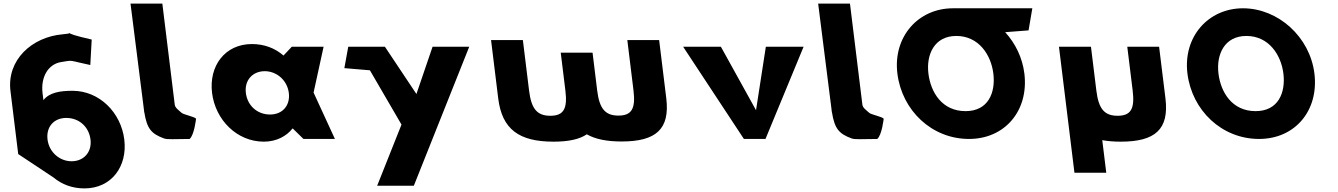

<svg xmlns="http://www.w3.org/2000/svg" viewBox="-20 -773 7444 1068"><path d="M490.1 -553C393.9 -574.7 371.5 -584.7 367.6 -588.3C364.7 -586.8 355.2 -584.4 329.5 -582.3C156.9 -567.8 17.1 -438.9 38.2 -267L81.3 84L277.3 214C324.1 253 381.8 275 449.8 275C599.8 275 689.8 153 671.4 3C652.9 -147 533.1 -268 383.1 -268C313.1 -268 254.3 -258 221.5 -216L216.8 -254C205.6 -345 248.3 -415.1 317.8 -427.4C392.1 -440.4 360.7 -436.4 482.3 -411.3ZM483.4 3C492.1 74 445.2 124 378.2 124C312.2 124 253.1 74 244.4 3C235.8 -67 279.6 -117 348.6 -117C420.6 -117 474.8 -67 483.4 3ZM367.6 -588.3C364.9 -590.8 371.3 -590.2 367.6 -588.3Z M706 -753H883L952 -191C954.4 -173 971.8 -161.8 990.6 -145C1000.9 -135.7 1061.1 -124 1070.6 -113C1070.6 -113 1060.7 -21.3 1034.6 0C950.5 0 912.1 4.3 892.1 -3C821.4 -28.9 797.4 -57.6 782.8 -148L782.3 -148L780.1 -166.5C778.7 -176.7 777.4 -187.5 776.1 -199L775.9 -200Z M1159.6 -256C1178 -106 1297.8 15 1447.8 15C1517.8 15 1574 -16 1606.9 -58H1608.9L1668 0H1843L1724.3 -258L1780 -513H1603L1557 -464C1510 -505 1450.2 -528 1381.2 -528C1231.2 -528 1141.1 -406 1159.6 -256ZM1347.6 -256C1338.8 -327 1385.7 -377 1452.7 -377C1518.7 -377 1577.8 -327 1586.6 -256C1595.2 -186 1551.3 -136 1482.3 -136C1410.3 -136 1356.2 -186 1347.6 -256Z M2386.1 -513 2296.4 -250 2121.1 -513H1917.1L1895.5 -394L2037.6 -382L2213.3 -80L2078 260H2282L2590.1 -513Z M2888.5 -550H2711.5L2751.3 -226C2772.4 -54 2866.8 15 3058.8 15C3141.3 15 3202.6 2.3 3244.1 -25.9C3292.3 1.6 3356.2 14 3437.7 14C3629.7 14 3707.2 -55 3686.1 -227L3646.5 -550H3469.5L3503.8 -270C3516.2 -169 3494 -130 3420 -130C3346 -130 3314.2 -169 3301.8 -270L3276.1 -480H3099.1L3125 -269C3137.4 -168 3115.2 -129 3041.2 -129C2967.2 -129 2935.4 -168 2923 -269Z M3990 -513H3780L4118 0H4238L4450 -513H4240L4185.4 -160Z M4531 -753H4708L4777 -191C4779.4 -173 4796.8 -161.8 4815.6 -145C4825.9 -135.7 4886.1 -124 4895.6 -113C4895.6 -113 4885.7 -21.3 4859.6 0C4775.5 0 4737.1 4.3 4717.1 -3C4646.4 -28.9 4622.4 -57.6 4607.8 -148L4607.3 -148L4605.1 -166.5C4603.7 -176.7 4602.4 -187.5 4601.1 -199L4600.9 -200Z M5144.3 -363.9C5131.5 -468.4 5176.3 -572.8 5299.2 -573L5299.2 -573L5299.6 -573H5299.7C5423.8 -573 5492.7 -468.5 5505.5 -363.9C5518.4 -259.4 5478.5 -154.8 5351 -154.8C5220.1 -154.8 5157.1 -259.4 5144.3 -363.9ZM5280.3 -727 5280.3 -726.9C5087.6 -726.6 4946.6 -568.6 4971.7 -363.9C4996.9 -159.1 5162.6 -0.1 5370 -0.1C5571.4 -0.1 5703.2 -159.1 5678.1 -363.9C5667.2 -452.3 5628 -531.9 5571.3 -594L5701.4 -604L5722.3 -727Z M6048.5 -513H5870.5L5956.6 188H6133.6L6111.3 6.6C6141.9 12.3 6176.2 15 6214.3 15C6406.3 15 6483.9 -54 6462.8 -226L6427.5 -513H6250.5L6280.5 -269C6292.9 -168 6270.7 -129 6196.7 -129C6122.7 -129 6090.9 -168 6078.5 -269Z M6585.1 -363.9C6610.3 -159.1 6776 -0.1 6983.4 -0.1C7184.9 -0.1 7316.6 -159.1 7291.5 -363.9C7266.3 -568.8 7088.8 -726.9 6894.2 -726.9C6701.2 -726.9 6560 -568.8 6585.1 -363.9ZM6757.7 -363.9C6744.9 -468.5 6789.8 -573 6913.1 -573C7037.2 -573 7106.1 -468.5 7118.9 -363.9C7131.8 -259.4 7091.9 -154.8 6964.4 -154.8C6833.5 -154.8 6770.5 -259.4 6757.7 -363.9Z"/></svg>

Font: Hussar
Style: BdOpOblOne
Weight: 700
Foundry: Cannot Into Space Fonts
Version: Version 2.00